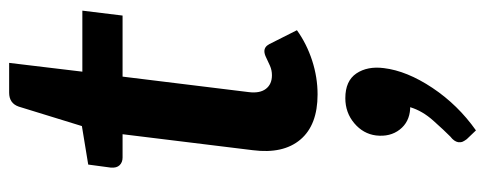

<svg xmlns="http://www.w3.org/2000/svg" viewBox="-342 -368 1066 422"><g transform="rotate(-90 191.0 -157.0)"><path d="M194.5 8Q127.1 8 95.2 -29.8Q63.3 -67.5 71.9 -134.5L107 -420.6H55.7Q45.4 -420.6 39 -427Q32.6 -433.5 33.6 -446.3L40.3 -496.1L124.9 -510L167.7 -648.9Q175 -669.9 198.3 -669.9H263.8L244.5 -509H378.6L367.8 -420.6H233.6L199.5 -142.8Q196.6 -118.8 206.7 -105.6Q216.8 -92.3 236.6 -92.3Q247.6 -92.3 257.4 -96.6Q267.2 -100.9 275.3 -104.9Q283.3 -108.9 289.4 -108.9Q299.3 -108.9 305 -98.1L335.6 -37.4Q305.7 -15.9 268.8 -3.9Q232 8 194.5 8ZM115.4 356.1 96.1 335.9Q92.6 331.2 90.7 327.2Q88.9 323.1 89.4 317.4Q91 308 101.8 299.8Q114.8 287 136.6 262.6Q158.4 238.3 166.4 211.5Q166 211.5 164.8 211.5Q163.7 211.5 162.8 211.5Q133.7 209.8 117.2 188.6Q100.7 167.4 104.3 136.4Q107.9 108.3 131.1 88.7Q154.4 69 186.2 69Q224.2 69 240.6 93.3Q256.9 117.6 252.3 153.7Q246.2 204.3 208.9 260.4Q171.5 316.5 115.4 356.1Z"/></g></svg>

Font: Aleo
Style: Italic
Weight: 400
Italic angle: -7°
Designer: Alessio Laiso
Foundry: Alessio Laiso
Version: Version 2.001;gftools[0.9.29]